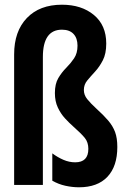

<svg xmlns="http://www.w3.org/2000/svg" viewBox="-20 -785 540 815"><path d="M315 10Q287 10 257.5 3.5Q228 -3 202 -18V-134Q225 -117 249.5 -106.5Q274 -96 299 -96Q355 -96 355 -153Q355 -181 340 -199.5Q325 -218 291 -248Q274 -263 256 -282.5Q238 -302 225.5 -328.5Q213 -355 213 -390Q213 -429 227.5 -453.5Q242 -478 261 -497Q280 -516 294.5 -537.5Q309 -559 309 -591Q309 -623 292 -641Q275 -659 243 -659Q162 -659 162 -543V0H40V-554Q40 -652 94 -708.5Q148 -765 243 -765Q326 -765 378.5 -721.5Q431 -678 431 -600Q431 -557 416.5 -529Q402 -501 383.5 -481Q365 -461 350.5 -443.5Q336 -426 336 -403Q336 -382 350 -364.5Q364 -347 389 -324Q420 -296 439.5 -273Q459 -250 468.5 -224.5Q478 -199 478 -161Q478 -79 436 -34.5Q394 10 315 10Z"/></svg>

Font: Noto Sans Mono ExtraCondensed
Style: Bold
Weight: 700
Width: 2
Designer: Monotype Design Team
Foundry: Monotype Imaging Inc.
Version: Version 2.014